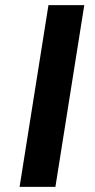

<svg xmlns="http://www.w3.org/2000/svg" viewBox="-20 -725 370 745"><path d="M56 0 168 -705H307L195 0Z"/></svg>

Font: Nunito Sans 10pt SemiExpanded
Style: Bold Italic
Weight: 700
Width: 6
Italic angle: -9°
Designer: Vernon Adams
Foundry: Vernon Adams
Version: Version 3.101;gftools[0.9.27]